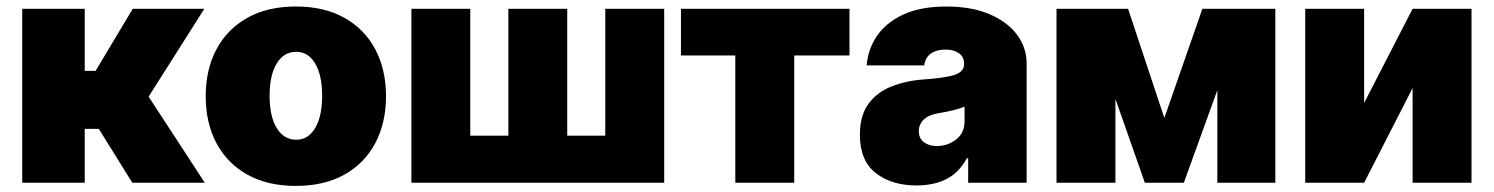

<svg xmlns="http://www.w3.org/2000/svg" viewBox="-20 -573 4683 602"><path d="M49.7 0V-545.5H245.7V-350.9H279.8L396.3 -545.5H620.7L446 -269.9L622.2 0H394.9L289.8 -169H245.7V0Z M907.7 9.9Q818.9 9.9 755.7 -25.4Q692.5 -60.7 658.7 -124.1Q625 -187.5 625 -271.3Q625 -355.1 658.7 -418.5Q692.5 -481.9 755.7 -517.2Q818.9 -552.6 907.7 -552.6Q996.4 -552.6 1059.7 -517.2Q1122.9 -481.9 1156.6 -418.5Q1190.3 -355.1 1190.3 -271.3Q1190.3 -187.5 1156.6 -124.1Q1122.9 -60.7 1059.7 -25.4Q996.4 9.9 907.7 9.9ZM909.1 -134.9Q946.4 -134.9 968.2 -171.7Q990.1 -208.5 990.1 -272.7Q990.1 -337 968.2 -373.8Q946.4 -410.5 909.1 -410.5Q869.7 -410.5 847.5 -373.8Q825.3 -337 825.3 -272.7Q825.3 -208.5 847.5 -171.7Q869.7 -134.9 909.1 -134.9Z M1269.9 -545.5H1454.5V-147.7H1573.9V-545.5H1758.5V-147.7H1877.8V-545.5H2062.5V0H1269.9Z M2115.1 -399.1V-545.5H2643.5V-399.1H2470.2V0H2285.5V-399.1Z M2853.7 8.5Q2775.6 8.5 2725.9 -30.4Q2676.1 -69.2 2676.1 -150.6Q2676.1 -210.6 2702.8 -247.2Q2729.4 -283.7 2774.9 -301.8Q2820.3 -320 2876.4 -323.9Q2945.3 -328.8 2974.1 -338.6Q3002.8 -348.4 3002.8 -372.2V-373.6Q3002.8 -394.9 2986.5 -406.2Q2970.2 -417.6 2944.6 -417.6Q2916.5 -417.6 2899 -405.4Q2881.4 -393.1 2877.8 -367.9H2697.4Q2701 -417.6 2729.2 -459.7Q2757.5 -501.8 2811.8 -527.2Q2866.1 -552.6 2947.4 -552.6Q3025.6 -552.6 3081.9 -528.8Q3138.1 -505 3168.5 -464.5Q3198.9 -424 3198.9 -373.6V0H3015.6V-76.7H3011.4Q2986.5 -30.9 2946.7 -11.2Q2907 8.5 2853.7 8.5ZM2917.6 -115.1Q2951 -115.1 2977.6 -135.5Q3004.3 -155.9 3004.3 -193.2V-238.6Q2975.1 -226.6 2926.1 -218.8Q2892 -213.4 2876.4 -198.2Q2860.8 -182.9 2860.8 -161.9Q2860.8 -139.2 2876.8 -127.1Q2892.8 -115.1 2917.6 -115.1Z M3630.7 -203.1 3750 -545.5H3978.7V0H3796.9V-290.5L3691.8 0H3569.6L3477.3 -262.8V0H3292.6V-545.5H3517Z M4257.1 -250 4409.1 -545.5H4593.8V0H4409.1V-296.9L4257.1 0H4072.4V-545.5H4257.1Z"/></svg>

Font: Inter UI Black
Style: Regular
Weight: 900
Designer: Rasmus Andersson
Foundry: rsms
Version: 3.2;8d6f07862